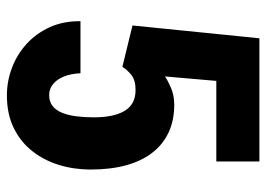

<svg xmlns="http://www.w3.org/2000/svg" viewBox="-126 -624 761 548"><g transform="rotate(90 254.0 -350.5)"><path d="M171.4 -319.8 53.2 -348.6 89.8 -710.9H441.4V-587.9H211.4L198.7 -441.4Q209 -448.7 230.7 -458.3Q252.4 -467.8 279.3 -467.8Q324.2 -467.8 358.6 -451.7Q393.1 -435.5 416.7 -404.8Q440.4 -374 452.4 -329.8Q464.4 -285.6 464.4 -229Q464.4 -182.1 451.4 -139.4Q438.5 -96.7 412.1 -63Q385.7 -29.3 345.9 -9.8Q306.2 9.8 252.4 9.8Q212.4 9.8 174.6 -4.4Q136.7 -18.6 106.4 -45.9Q76.2 -73.2 58.3 -112.1Q40.5 -150.9 41 -200.2H189.5Q190.9 -172.4 199 -152.6Q207 -132.8 220.7 -121.8Q234.4 -110.8 251.5 -110.8Q270.5 -110.8 283 -120.6Q295.4 -130.4 302.5 -147.9Q309.6 -165.5 312.5 -188.7Q315.4 -211.9 315.4 -238.3Q315.4 -265.6 311 -287.6Q306.6 -309.6 297.4 -325.4Q288.1 -341.3 273.2 -349.4Q258.3 -357.4 237.3 -357.4Q209 -357.4 194.1 -345.2Q179.2 -333 171.4 -319.8Z"/></g></svg>

Font: Roboto Condensed ExtraBold
Style: Regular
Weight: 800
Designer: Christian Robertson
Foundry: Google
Version: Version 3.008; 2023